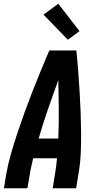

<svg xmlns="http://www.w3.org/2000/svg" viewBox="-20 -1004 540 1024"><path d="M1 0 13 -74Q23 -130 39 -185.5Q55 -241 73.5 -296.5Q92 -352 112 -407Q132 -462 153.5 -517Q175 -572 197.5 -626.5Q220 -681 243 -735H387Q393 -681 397 -626.5Q401 -572 404.5 -517Q408 -462 410 -407Q412 -352 412.5 -296.5Q413 -241 410.5 -185Q408 -129 398 -74L386 0H261L273 -74Q277 -95 279.5 -116.5Q282 -138 284 -160H157Q152 -138 147 -116.5Q142 -95 139 -74L126 0ZM186 -265H291Q294 -343 293.5 -421.5Q293 -500 291 -577Q263 -500 236 -422Q209 -344 186 -265ZM342 -792 212 -926 291 -984 404 -838Z"/></svg>

Font: Iosevka Curly XBdObl
Style: Regular
Weight: 800
Italic angle: -9°
Monospace: yes
Designer: Belleve Invis
Foundry: Belleve Invis
Version: Version 11.1.0; ttfautohint (v1.8.3)